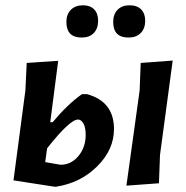

<svg xmlns="http://www.w3.org/2000/svg" viewBox="-20 -698 704 726"><path d="M294 -678Q321 -678 336 -662.5Q351 -647 351 -620Q351 -590 334.5 -573Q318 -556 289 -556Q231 -556 231 -615Q231 -644 248 -661Q265 -678 294 -678ZM470 -678Q498 -678 513.5 -662.5Q529 -647 529 -620Q529 -590 512 -573Q495 -556 466 -556Q408 -556 408 -615Q408 -644 424.5 -661Q441 -678 470 -678ZM633 -469 585 -112 581 -5 458 4 508 -356 512 -460ZM31 -16 76 -356 81 -460 200 -468 170 -236H179Q236 -304 290 -342H309Q411 -314 411 -210Q411 -132 347.5 -69Q284 -6 192 8H186ZM275 -246Q244 -246 158 -137L151 -85L209 -75Q249 -75 276.5 -108Q304 -141 304 -188Q304 -216 295.5 -231Q287 -246 275 -246Z"/></svg>

Font: Alegreya Sans
Style: Bold Italic
Weight: 700
Italic angle: -7°
Designer: Juan Pablo del Peral
Foundry: Huerta Tipografica
Version: Version 2.007